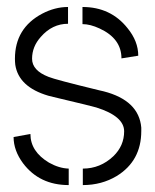

<svg xmlns="http://www.w3.org/2000/svg" viewBox="-20 -533 450 558"><path d="M19.5 -134.8 68.4 -143.6Q68.4 -92.8 122.1 -60.5Q151.4 -43.9 179.7 -43V4.9Q94.7 4.9 46.9 -58.6Q19.5 -95.7 19.5 -134.8ZM23.4 -362.3Q23.4 -451.2 102.5 -493.2Q139.6 -512.7 177.7 -512.7V-463.9Q131.8 -463.9 98.6 -425.8Q73.2 -397.5 73.2 -362.3Q73.2 -328.1 121.1 -309.6Q139.6 -301.8 268.6 -270.5Q275.4 -268.6 281.2 -267.6Q383.8 -241.2 390.6 -162.1Q390.6 -157.2 390.6 -152.3Q390.6 -65.4 319.3 -21.5Q275.4 4.9 220.7 4.9V-43Q271.5 -43 309.6 -79.1Q340.8 -109.4 340.8 -151.4Q340.8 -195.3 259.8 -220.7Q254.9 -222.7 135.7 -251Q127 -252.9 120.1 -254.9Q34.2 -280.3 24.4 -344.7Q23.4 -353.5 23.4 -362.3ZM219.7 -462.9V-512.7Q301.8 -512.7 350.6 -451.2Q381.8 -413.1 381.8 -371.1L333 -363.3Q333 -420.9 269.5 -450.2Q242.2 -462.9 219.7 -462.9Z"/></svg>

Font: Post No Bills Jaffna
Style: Regular
Weight: 400
Designer: Kosala Senevirathne, Siva Puranthara, Lasantha Premarathna, Tharique Azeez
Foundry: Mooniak
Version: Version 1.220 ; ttfautohint (v1.6)